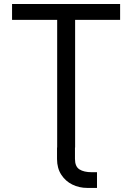

<svg xmlns="http://www.w3.org/2000/svg" viewBox="-20 -727 651 946"><path d="M431.6 121.5H457.9V198.9H410.2Q370.2 198.9 336.3 182.3Q302.5 165.7 281.8 133.6Q261 101.5 261 56.6V0H349.4V55.9Q349.4 93.6 371.5 107.6Q393.6 121.5 431.6 121.5ZM39.4 -707.2H571.8V-629.1H350.1V0H261.7V-629.1H39.4Z"/></svg>

Font: Pretendard Variable
Style: Regular
Weight: 400
Designer: Base glyphs from Inter by Rasmus Andersson; Hangul glyphs from Noto Sans CJK(Source Han Sans) by Jang Soo-young and Kang
Foundry: Kil Hyung-jin
Version: Version 1.100;FEAKit 1.0